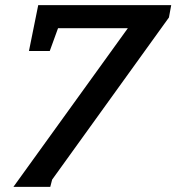

<svg xmlns="http://www.w3.org/2000/svg" viewBox="-20 -691 687 748"><path d="M638.2 -623 183.1 8.8 175.8 37.1H32.2L478 -581.1H206.1L173.8 -492.2H92.8L128.9 -670.9H647Z"/></svg>

Font: Charis SIL CyrE
Style: Bold Italic
Weight: 700
Italic angle: -11°
Foundry: SIL International
Version: Version 5.000